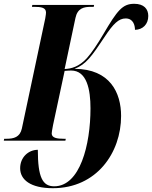

<svg xmlns="http://www.w3.org/2000/svg" viewBox="-43 -740 800 1010"><path d="M235 250C465 250 594 64 594 -130C594 -251 537 -377 349 -378C410 -401 440 -445 506 -544C553 -616 582 -643 618 -643C658 -643 667 -607 667 -583C708 -584 737 -612 737 -656C737 -693 714 -720 663 -720C601 -720 574 -685 501 -561C471 -510 440 -463 414 -434C373 -389 331 -378 297 -377L354 -646C365 -697 398 -704 435 -704H450L452 -714H127L125 -704H137C174 -704 199 -700 199 -674C199 -669 198 -660 195 -643L72 -64C62 -18 29 -10 -9 -10H-21L-23 0H301L303 -10H292C258 -10 229 -14 229 -38C229 -44 231 -55 236 -82L297 -367C310 -368 320 -369 331 -369C414 -369 433 -269 433 -170C433 22 378 240 242 240C181 240 156 193 156 48C108 48 63 86 63 145C63 205 117 250 235 250Z"/></svg>

Font: Noto Serif Display Condensed ExtraBold
Style: Italic
Weight: 800
Width: 3
Italic angle: -12°
Designer: Monotype Design Team
Foundry: Monotype Imaging Inc.
Version: Version 2.009